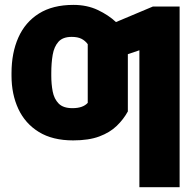

<svg xmlns="http://www.w3.org/2000/svg" viewBox="-20 -573 793 797"><path d="M725.6 -545.9V204.1H558.6V-364.3L510.7 -348.1V-110.4Q492.7 -77.6 464.4 -50.3Q436 -22.9 392.3 -6.6Q348.6 9.8 283.7 9.8Q198.2 9.8 141.4 -25.1Q84.5 -60.1 56.2 -120.8Q27.8 -181.6 27.8 -258.8V-269.5Q27.8 -353.5 56.2 -417.2Q84.5 -481 141.6 -516.8Q198.7 -552.7 284.7 -552.7Q341.3 -552.7 386 -531.5Q430.7 -510.3 461.4 -481.4L614.7 -545.9ZM280.8 -124Q324.2 -124 344.2 -146V-389.6Q333.5 -404.3 317.9 -412.1Q302.2 -419.9 277.8 -419.9Q240.7 -419.9 222.7 -399.7Q204.6 -379.4 198.7 -345.5Q192.9 -311.5 192.9 -269.5V-258.8Q192.9 -224.1 198.7 -193.4Q204.6 -162.6 223.4 -143.3Q242.2 -124 280.8 -124Z"/></svg>

Font: Inter Tight ExtraBold
Style: Regular
Weight: 800
Designer: Rasmus Andersson
Foundry: rsms
Version: Version 3.004; ttfautohint (v1.8.4.7-5d5b)